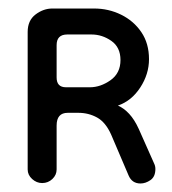

<svg xmlns="http://www.w3.org/2000/svg" viewBox="-20 -420 405 451"><path d="M79 10Q66 10 55.5 0.5Q45 -9 45 -22V-345Q45 -372 63.5 -386Q82 -400 103 -400H201Q235 -400 264.5 -385.5Q294 -371 312 -344.5Q330 -318 330 -281Q330 -246 309.5 -214.5Q289 -183 257 -172Q271 -166 283.5 -152.5Q296 -139 306 -117L342 -36Q345 -30 345 -23Q345 -5 333.5 3Q322 11 310 11Q290 11 282 -8L241 -104Q228 -133 208 -144Q188 -155 164 -155H139Q113 -155 113 -125V-22Q113 -9 103 0.5Q93 10 79 10ZM135 -215H191Q216 -215 239.5 -231.5Q263 -248 263 -279Q263 -309 241.5 -324Q220 -339 195 -339H138Q113 -339 113 -314V-238Q113 -215 135 -215Z"/></svg>

Font: Dongle
Style: Regular
Weight: 400
Designer: Yanghee Ryu
Foundry: Yanghee Ryu
Version: Version 2.000